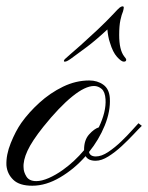

<svg xmlns="http://www.w3.org/2000/svg" viewBox="-20 -591 472 612"><path d="M83 1Q42 1 22.5 -17.8Q2.9 -36.6 0.5 -64Q-1 -97.2 14.4 -135.3Q29.8 -173.3 47.9 -199.2Q71.8 -232.9 106 -263.9Q140.1 -294.9 180.9 -314.7Q221.7 -334.5 264.6 -334.5Q290.5 -334.5 309.3 -321Q328.1 -307.6 330.1 -278.3Q332.5 -236.8 314 -191.2Q295.4 -145.5 263.7 -106.4Q267.1 -92.3 285.6 -92.3Q303.7 -92.3 325.2 -106.7Q346.7 -121.1 366.9 -140.6Q387.2 -160.2 401.9 -176.8Q416.5 -193.4 421.4 -198.2L432.1 -189.9Q422.9 -181.2 405.8 -162.8Q388.7 -144.5 367.9 -125.2Q347.2 -106 325.4 -92.3Q303.7 -78.6 284.7 -78.6Q261.2 -78.6 252.9 -93.3Q216.8 -52.2 171.6 -25.6Q126.5 1 83 1ZM95.7 -13.7Q112.8 -13.7 135.3 -23.4Q157.7 -33.2 180.2 -49.3Q217.8 -76.2 248 -112.3V-114.3Q248 -144.5 263.9 -162.4Q279.8 -180.2 294.9 -185.1Q318.8 -234.9 316.4 -274.4Q314.9 -298.3 304 -307.6Q293 -316.9 279.8 -316.9Q251.5 -316.9 210.2 -283.4Q168.9 -250 118.2 -187Q82 -141.6 67.6 -110.4Q53.2 -79.1 55.2 -56.2Q55.2 -43 64.2 -28.3Q73.2 -13.7 95.7 -13.7ZM186.5 -394.5Q183.6 -394.5 183.6 -396.5Q183.6 -399.4 187 -402.8Q190.4 -406.2 205.1 -418.9Q213.4 -425.8 237.3 -447Q261.2 -468.3 290.3 -495.6Q319.3 -522.9 341.8 -546.9Q356 -562.5 361.3 -566.7Q366.7 -570.8 370.6 -570.8Q374.5 -570.8 374.5 -566.9Q374.5 -563.5 372.1 -554.7Q367.7 -544.9 363.8 -526.9Q359.9 -508.8 359.9 -479.5Q359.9 -431.6 376 -411.1Q378.9 -407.2 380.6 -405Q382.3 -402.8 382.3 -400.4Q382.3 -394.5 374.5 -394.5Q366.7 -394.5 353 -409.7Q339.4 -424.8 330.6 -454.6Q327.1 -464.4 325.2 -475.3Q323.2 -486.3 322.3 -497.1Q286.1 -463.4 257.8 -442.1Q229.5 -420.9 205.1 -403.3Q197.3 -397.9 193.4 -396.2Q189.5 -394.5 186.5 -394.5Z"/></svg>

Font: Pinyon Script
Style: Regular
Weight: 400
Designer: Nicole Fally, Eben Sorkin
Foundry: Sorkin Type Co.
Version: Version 1.008; ttfautohint (v1.8.4.7-5d5b)